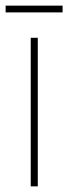

<svg xmlns="http://www.w3.org/2000/svg" viewBox="-38 -661 242 681"><path d="M184 -641H-18V-617H184ZM96 0V-527H71V0Z"/></svg>

Font: Noto Sans Ethiopic ExtraCondensed Thin
Style: Regular
Weight: 100
Width: 2
Designer: Monotype Design Team
Foundry: Monotype Imaging Inc.
Version: Version 2.102